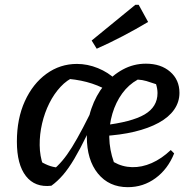

<svg xmlns="http://www.w3.org/2000/svg" viewBox="-20 -766 789 796"><path d="M193 4Q125 12 87.5 -36Q50 -84 50 -179Q50 -274 83 -346.5Q116 -419 172.5 -460Q229 -501 299 -501Q343 -501 386 -483.5Q429 -466 460 -436L424 -392Q385 -414 339.5 -426Q294 -438 237 -441L290 -448Q258 -435 231 -406Q204 -377 184.5 -338Q165 -299 154.5 -254Q144 -209 144.5 -164Q145 -119 159 -80L136 -104Q159 -89 179 -81Q199 -73 222 -71L197 -59Q219 -77 238.5 -100Q258 -123 278.5 -156Q299 -189 324.5 -237.5Q350 -286 384 -357L405 -346Q369 -265 340.5 -206.5Q312 -148 288 -107.5Q264 -67 241 -40.5Q218 -14 193 4ZM510 10Q432 10 386 -46.5Q340 -103 340 -199Q340 -261 359 -316Q378 -371 411.5 -412.5Q445 -454 489.5 -478Q534 -502 585 -502Q647 -502 685.5 -468.5Q724 -435 724 -381Q724 -343 702 -311.5Q680 -280 638 -257Q596 -234 537.5 -220Q479 -206 406 -202V-246Q526 -260 579.5 -291.5Q633 -323 633 -380Q633 -389 631.5 -398Q630 -407 627 -417Q604 -425 587 -430Q570 -435 551 -436Q513 -415 486.5 -378.5Q460 -342 446 -295Q432 -248 433 -196.5Q434 -145 452 -94Q487 -74 527.5 -73Q568 -72 609 -90Q650 -108 688 -144L702 -130Q676 -65 625 -27.5Q574 10 510 10ZM381 -564 360 -598 541 -746H555L594 -675Q542 -644 489.5 -616.5Q437 -589 381 -564Z"/></svg>

Font: Piazzolla Thin SemiBold
Style: Italic
Weight: 600
Italic angle: -11.3°
Version: Version 2.005